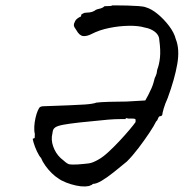

<svg xmlns="http://www.w3.org/2000/svg" viewBox="-20 -663 680 711"><path d="M316 23Q310 27 295 27.5Q280 28 261.5 24Q243 20 225 13Q207 6 195 -3Q185 -9 172 -21.5Q159 -34 148 -49.5Q137 -65 132 -78Q125 -85 117 -102Q109 -119 104.5 -134.5Q100 -150 102 -150Q108 -150 108.5 -153.5Q109 -157 109 -167Q106 -179 107 -195Q108 -211 111.5 -226.5Q115 -242 120 -253.5Q125 -265 129 -267Q133 -269 138.5 -269.5Q144 -270 152 -270Q157 -270 180 -271Q203 -272 234 -273Q263 -274 293.5 -276Q324 -278 337 -283Q351 -285 385.5 -286Q420 -287 449 -287L518 -291L529 -311Q544 -340 548.5 -357Q553 -374 553 -374Q553 -374 557 -382.5Q561 -391 562 -404Q570 -425 572.5 -451Q575 -477 570 -514Q570 -532 554.5 -544.5Q539 -557 516 -561Q493 -568 457.5 -567.5Q422 -567 385 -559.5Q348 -552 321 -538Q302 -528 288 -529.5Q274 -531 263 -551Q254 -563 253.5 -569Q253 -575 257 -582Q260 -590 268 -595.5Q276 -601 278 -601Q281 -602 281 -609Q281 -609 286.5 -612.5Q292 -616 298 -616Q302 -616 311.5 -617Q321 -618 330 -623Q335 -628 347.5 -630.5Q360 -633 367 -640Q395 -640 395 -643Q396 -643 412.5 -643Q429 -643 451 -642.5Q473 -642 493 -640.5Q513 -639 520 -636Q541 -630 564 -611Q587 -592 606 -567Q625 -542 631 -518Q646 -481 636.5 -426Q627 -371 601 -300Q591 -278 586 -260.5Q581 -243 581 -238Q581 -238 579.5 -235.5Q578 -233 570 -232Q566 -228 564.5 -222.5Q563 -217 558 -213Q551 -198 533 -171Q515 -144 493 -115Q471 -86 450 -65Q426 -45 401.5 -25.5Q377 -6 357 6Q337 18 324 18Q320 22 318 22.5Q316 23 316 23ZM267 -54Q294 -56 309 -58Q324 -60 346 -73Q362 -82 382.5 -101Q403 -120 423.5 -142Q444 -164 460 -183Q476 -202 482 -211Q483 -221 480.5 -222.5Q478 -224 465 -224Q456 -223 450.5 -225Q445 -227 445 -222Q445 -222 425.5 -222Q406 -222 381 -220Q315 -214 275 -209.5Q235 -205 214 -201Q193 -197 185 -191.5Q177 -186 175.5 -177.5Q174 -169 172 -157Q170 -134 181.5 -109.5Q193 -85 215 -69Q229 -56 237 -54.5Q245 -53 267 -54Z"/></svg>

Font: Caveat Medium
Style: Regular
Weight: 500
Designer: Pablo Impallari
Foundry: Pablo Impallari
Version: Version 2.000